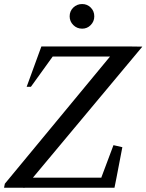

<svg xmlns="http://www.w3.org/2000/svg" viewBox="-27 -930 725 951"><path d="M-7 0 -3 -20 518 -650H234L126 -500H105L178 -700H603L678 -699L136 -50H476L475 -51L535 -211L579 -201L550 -50L540 0H94L93 1L88 0ZM380 -788Q354 -788 336 -806Q318 -824 318 -849Q318 -875 336 -892.5Q354 -910 380 -910Q405 -910 422.5 -892.5Q440 -875 440 -849Q440 -824 422.5 -806Q405 -788 380 -788Z"/></svg>

Font: Wittgenstein-Italic Regular
Style: Italic
Weight: 400
Italic angle: -11°
Designer: Jörg Drees
Foundry: Jörg Drees
Version: Version 1.000; ttfautohint (v1.8.4.7-5d5b)